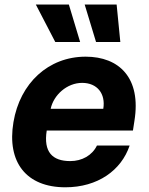

<svg xmlns="http://www.w3.org/2000/svg" viewBox="-20 -797 641 828"><path d="M261.7 10.7C401.6 10.7 503.2 -62.5 539.1 -169.4H398.1C377.5 -126.8 333.5 -102.3 283 -102.3C206 -102.3 166.9 -141.3 181.5 -234H553.3L559.7 -275.6C589.8 -460.9 494 -552.6 349.4 -552.6C188.9 -552.6 66.1 -438.6 38 -270.2C8.9 -97.3 93.8 10.7 261.7 10.7ZM134.6 -777.3 218.4 -615.8H325.6L277 -777.3ZM198.5 -327.8C211.3 -387.8 269.2 -439.6 334.2 -439.6C399.5 -439.6 436.1 -392.8 425.4 -327.8ZM345.2 -777.3 394.2 -615.8H498.9L483 -777.3Z"/></svg>

Font: Margiela Sans
Style: Bold Italic
Weight: 700
Italic angle: -9.39999°
Designer: Stefan Endress, Andreas Faust
Version: Version 1.100;FEAKit 1.0